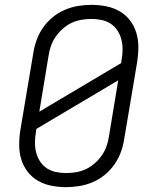

<svg xmlns="http://www.w3.org/2000/svg" viewBox="-20 -763 640 791"><path d="M252 8Q221 8 191 2Q161 -4 136 -18.5Q111 -33 93.5 -56Q76 -79 67.5 -107Q59 -135 59 -166Q59 -197 64 -228L117 -543Q121 -570 130.5 -597Q140 -624 157 -648.5Q174 -673 197 -692Q220 -711 247 -722.5Q274 -734 302 -738.5Q330 -743 357 -743Q388 -743 418 -737Q448 -731 473 -716.5Q498 -702 515.5 -679Q533 -656 541.5 -628Q550 -600 550 -569Q550 -538 545 -507L492 -192Q488 -165 478.5 -138Q469 -111 452 -86.5Q435 -62 412 -43Q389 -24 362 -12.5Q335 -1 307 3.5Q279 8 252 8ZM142 -303 479 -503 481 -517Q485 -538 485 -559.5Q485 -581 480 -600.5Q475 -620 464 -637Q453 -654 436.5 -665Q420 -676 399 -680.5Q378 -685 357 -685Q337 -685 316 -681.5Q295 -678 275.5 -669Q256 -660 239 -645Q222 -630 209.5 -612Q197 -594 190 -574Q183 -554 180 -533ZM252 -50Q272 -50 293 -53.5Q314 -57 333.5 -66Q353 -75 370 -90Q387 -105 399.5 -123Q412 -141 419 -161Q426 -181 429 -202L467 -432L130 -232L128 -218Q124 -197 124 -175.5Q124 -154 129 -134.5Q134 -115 145 -98Q156 -81 172.5 -70Q189 -59 210 -54.5Q231 -50 252 -50Z"/></svg>

Font: Iosevka Light Extended Oblique
Style: Regular
Weight: 300
Width: 7
Italic angle: -9°
Monospace: yes
Designer: Belleve Invis
Foundry: Belleve Invis
Version: Version 32.5.0; ttfautohint (v1.8.4)